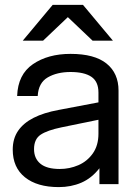

<svg xmlns="http://www.w3.org/2000/svg" viewBox="-20 -752 552 784"><path d="M32 -141Q32 -186 54 -218Q76 -250 117.5 -271Q159 -292 219 -303L382 -334V-374Q382 -419 353 -438.5Q324 -458 268 -458Q213 -458 175 -436Q137 -414 134 -360H50Q53 -448 114.5 -490Q176 -532 268 -532Q366 -532 415 -492.5Q464 -453 464 -382V0H386V-65Q354 -24 312 -6Q270 12 220 12Q132 12 82 -28Q32 -68 32 -141ZM382 -206V-263L231 -232Q173 -220 146 -202Q119 -184 119 -143Q119 -105 145 -83.5Q171 -62 224 -62Q264 -62 300 -77.5Q336 -93 359 -125.5Q382 -158 382 -206ZM319 -732 441 -586H358L257 -682L156 -586H73L195 -732Z"/></svg>

Font: Aspekta Variable
Style: Regular
Weight: 400
Designer: Ivo Dolenc
Version: Version 2.100